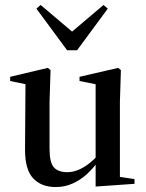

<svg xmlns="http://www.w3.org/2000/svg" viewBox="-20 -742 589 775"><path d="M205 13Q147 13 114 -22Q81 -57 81 -138L83 -426L108 -397L21 -415V-432L173 -468L184 -459L180 -330V-141Q180 -86 197.5 -66.5Q215 -47 252 -47Q272 -47 293 -55Q314 -63 335.5 -79Q357 -95 378 -118L383 -90H375Q356 -62 330 -38.5Q304 -15 272.5 -1Q241 13 205 13ZM366 11V-86V-89V-402L301 -415V-432L457 -468L468 -459L464 -330V-28L523 -19V0ZM144 -722 294 -595H248L398 -722L415 -707L291 -539H251L127 -707Z"/></svg>

Font: Source Serif 4 60pt SemiBold
Style: Regular
Weight: 600
Version: Version 4.004;hotconv 1.0.116;makeotfexe 2.5.65601